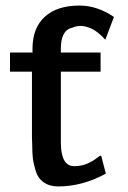

<svg xmlns="http://www.w3.org/2000/svg" viewBox="-20 -661 461 691"><path d="M16 -403V-472H97V-486Q97 -560 141 -600.5Q185 -641 266 -641Q330 -641 390 -600L359 -518Q323 -558 289 -565Q264 -572 240 -561Q199 -553 199 -485V-472H342V-403H199V-149Q199 -63 247 -63Q274 -63 295 -72.5Q316 -82 327.5 -91.5Q339 -101 344 -101L361 -36Q276 10 190 10Q158 10 137 -5Q116 -20 108 -47.5Q100 -75 98 -93.5Q96 -112 96 -138Q96 -142 95.5 -152Q95 -162 95 -166V-403Z"/></svg>

Font: Coval
Style: Medium
Weight: 500
Foundry: Context Ltd
Version: Version 001.000